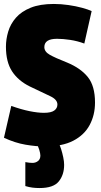

<svg xmlns="http://www.w3.org/2000/svg" viewBox="-20 -730 508 970"><path d="M443 -674 406 -510Q371 -523 334.5 -528.5Q298 -534 268 -534Q204 -534 204 -492Q204 -469 231 -453.5Q258 -438 319 -414Q387 -386 423.5 -341Q460 -296 460 -212Q460 -149 433 -98.5Q406 -48 350 -19Q294 10 205 10Q162 10 109 1Q56 -8 0 -34L37 -195Q87 -177 129 -168.5Q171 -160 202 -160Q238 -160 254 -171.5Q270 -183 270 -202Q270 -227 234 -244Q198 -261 131 -293Q72 -322 41 -369.5Q10 -417 10 -494Q10 -532 21.5 -570.5Q33 -609 60.5 -640.5Q88 -672 135 -691Q182 -710 252 -710Q288 -710 326 -704.5Q364 -699 395 -690.5Q426 -682 443 -674ZM108 89Q130 93 144 93Q160 93 172 83.5Q184 74 184 56Q184 45 178 25.5Q172 6 163 -6H277Q283 5 289 24Q295 43 299.5 64.5Q304 86 304 103Q304 153 277 186.5Q250 220 180 220Q162 220 145 218Q128 216 108 210Z"/></svg>

Font: Georama Condensed Black
Style: Regular
Weight: 900
Width: 3
Designer: Jean-Baptiste Levee
Foundry: Production Type
Version: Version 1.000